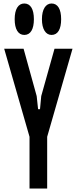

<svg xmlns="http://www.w3.org/2000/svg" viewBox="-20 -1078 440 1099"><path d="M4 -799 149 -295V1H250V-295L395 -799H292L216 -528L209 -453H198L190 -528L115 -799ZM119 -878C155 -878 174 -911 174 -968C174 -1025 155 -1058 119 -1058C84 -1058 64 -1025 64 -968C64 -911 84 -878 119 -878ZM275 -878C311 -878 330 -911 330 -968C330 -1025 311 -1058 275 -1058C242 -1058 220 -1025 220 -968C220 -911 242 -878 275 -878Z"/></svg>

Font: Yard Headline
Style: Regular
Weight: 400
Monospace: yes
Designer: Roman Shamin
Foundry: Evil Martians
Version: Version 1.000